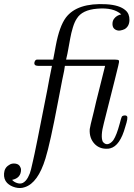

<svg xmlns="http://www.w3.org/2000/svg" viewBox="-41 -726 661 950"><path d="M222 -431Q224 -442 228.5 -465Q233 -488 235 -500Q253 -596 285 -639Q341 -713 485 -705Q551 -701 580 -675Q600 -658 599.5 -627Q599 -596 576 -582Q566 -577 553.5 -575Q541 -573 529 -580Q516 -588 515.5 -605.5Q515 -623 524 -634Q536 -650 559 -655Q520 -690 440 -683Q365 -677 339 -634Q328 -618 319.5 -590Q311 -562 306.5 -536Q302 -510 297 -484Q296 -479 292.5 -460Q289 -441 286 -431H529Q544 -431 547 -427Q550 -422 544 -400L527 -331L473 -117Q455 -50 468 -24Q481 -9 495 -13.5Q509 -18 520 -33Q536 -57 551 -113Q559 -144 561 -147Q563 -153 573 -154.5Q583 -156 587 -151Q594 -145 579 -99Q553 -4 504 8Q498 10 485 10Q451 10 428 -13Q400 -42 403 -87Q403 -94 424 -177Q432 -214 451 -288Q470 -362 479 -400H280Q279 -385 267 -331L246 -222Q207 -16 184 58Q147 179 82 200Q60 208 35 201.5Q10 195 -6 179Q-23 161 -21 132.5Q-19 104 3 91Q16 81 35 83.5Q54 86 60 102Q63 108 63 113Q63 155 19 164Q27 174 43 179.5Q59 185 72 179Q87 171 97.5 151.5Q108 132 112.5 112Q117 92 122 71Q132 31 193 -281Q195 -293 203 -335Q211 -377 216 -400H153Q134 -400 131 -406Q127 -412 130.5 -421Q134 -430 141 -431H168Z"/></svg>

Font: cwTeXKai
Style: Medium
Weight: 500
Version: Version 1.17